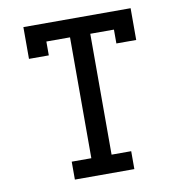

<svg xmlns="http://www.w3.org/2000/svg" viewBox="-82 -811 839 887"><g transform="rotate(-10 337.5 -367.5)"><path d="M198 0V-84H290V-651H179V-586H86V-735H589V-586H496V-651H385V-84H477V0Z"/></g></svg>

Font: Iosevka Etoile Medium
Style: Regular
Weight: 500
Designer: Belleve Invis
Foundry: Belleve Invis
Version: Version 22.1.2; ttfautohint (v1.8.4)